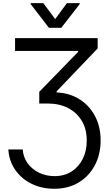

<svg xmlns="http://www.w3.org/2000/svg" viewBox="-20 -966 690 1201"><path d="M32.2 -31.2H122.1Q125.5 18.1 153.3 55.9Q181.2 93.8 225.1 114.7Q269 135.7 321.3 135.7Q383.3 135.7 428.5 106.2Q473.6 76.7 498.3 26.4Q522.9 -23.9 522.5 -86.9Q522.9 -157.7 491.9 -209.7Q460.9 -261.7 406.2 -290Q351.6 -318.4 280.3 -318.4H225.6V-391.6L468.8 -641.6V-647.5H74.2V-727.5H590.8V-663.1L334 -394.5V-387.7Q415 -384.3 477.1 -345.2Q539.1 -306.2 574.2 -240Q609.4 -173.8 609.4 -87.9Q609.4 0 573 68.4Q536.6 136.7 471.4 175.8Q406.2 214.8 319.3 214.8Q241.2 214.8 178 183.8Q114.7 152.8 75.7 97.2Q36.6 41.5 32.2 -31.2ZM251 -946.3 325.2 -846.7 398.4 -946.3H478.5V-940.4L363.3 -792H286.1L171.9 -940.4V-946.3Z"/></svg>

Font: Inter Display
Style: Regular
Weight: 400
Designer: Rasmus Andersson
Foundry: rsms
Version: Version 4.000;git-37864ae